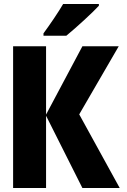

<svg xmlns="http://www.w3.org/2000/svg" viewBox="-20 -947 640 967"><path d="M314 -767Q354 -800 403.5 -845.5Q453 -891 478 -918V-927H298Q280 -896 252 -854.5Q224 -813 199 -779V-767ZM212 0V-364L395 0H583L379 -371L578 -714H395L212 -370V-714H46V0Z"/></svg>

Font: Noto Sans Mono UI ExtraBold
Style: Regular
Weight: 800
Designer: Monotype Design team
Foundry: Monotype Imaging Inc.
Version: 1.000